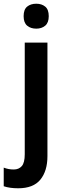

<svg xmlns="http://www.w3.org/2000/svg" viewBox="-62 -772 346 1032"><path d="M65 -685Q65 -721 84 -736.5Q103 -752 133 -752Q162 -752 181 -736.5Q200 -721 200 -685Q200 -650 181 -634Q162 -618 133 -618Q103 -618 84 -634Q65 -650 65 -685ZM36 240Q-10 240 -42 229V129Q-29 134 -16 136.5Q-3 139 12 139Q39 139 55 121Q71 103 71 57V-543H193V67Q193 147 155 193.5Q117 240 36 240Z"/></svg>

Font: Noto Sans Hebrew SemiCondensed SemiBold
Style: Regular
Weight: 600
Width: 4
Designer: Monotype Design Team
Foundry: Monotype Imaging Inc.
Version: Version 2.004; ttfautohint (v1.8.4.7-5d5b)